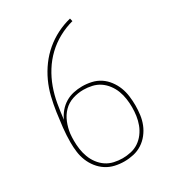

<svg xmlns="http://www.w3.org/2000/svg" viewBox="-182 -845 863 955"><g transform="rotate(-30 250.0 -367.5)"><path d="M250 8Q223 8 196.5 2Q170 -4 147.5 -18.5Q125 -33 108 -54.5Q91 -76 81 -101Q71 -126 67.5 -153Q64 -180 64 -207Q64 -249 68.5 -290.5Q73 -332 79 -373.5Q85 -415 95 -456Q105 -497 122.5 -535Q140 -573 165 -607Q190 -641 222 -668Q254 -695 291.5 -714Q329 -733 370 -743L374 -726Q332 -715 292.5 -693.5Q253 -672 221 -641.5Q189 -611 165.5 -573.5Q142 -536 127 -494.5Q112 -453 104.5 -409.5Q97 -366 92 -322Q102 -345 118.5 -364.5Q135 -384 156.5 -397Q178 -410 203 -415.5Q228 -421 253 -421Q280 -421 306.5 -415Q333 -409 355 -394.5Q377 -380 393.5 -358Q410 -336 419.5 -311.5Q429 -287 432.5 -260Q436 -233 436 -207Q436 -180 432.5 -153Q429 -126 419 -101Q409 -76 392 -54.5Q375 -33 352.5 -18.5Q330 -4 303.5 2Q277 8 250 8ZM250 -10Q274 -10 298.5 -15.5Q323 -21 343 -34.5Q363 -48 378 -68Q393 -88 401.5 -111Q410 -134 413.5 -158Q417 -182 417 -207Q417 -231 413.5 -255.5Q410 -280 401.5 -302.5Q393 -325 378 -345Q363 -365 343 -378.5Q323 -392 298.5 -397.5Q274 -403 250 -403Q218 -403 187.5 -393Q157 -383 135 -360.5Q113 -338 101 -308Q89 -278 85 -247Q84 -237 83.5 -227Q83 -217 83 -207Q83 -182 86.5 -158Q90 -134 98.5 -111Q107 -88 122 -68Q137 -48 157 -34.5Q177 -21 201.5 -15.5Q226 -10 250 -10Z"/></g></svg>

Font: Iosevka Term Curly Thin
Style: Regular
Weight: 100
Designer: Belleve Invis
Foundry: Belleve Invis
Version: Version 32.3.0